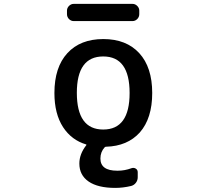

<svg xmlns="http://www.w3.org/2000/svg" viewBox="-20 -753 1040 970"><path d="M368.2 -284.2Q368.2 -98.6 501.5 -98.6Q634.8 -98.6 634.8 -283.2Q634.8 -467.8 501.5 -467.8Q368.2 -467.8 368.2 -284.2ZM352.5 -646.5Q338.9 -646.5 328.6 -656.7Q318.4 -667 318.4 -681.6V-699.2Q318.4 -712.9 328.6 -723.1Q338.9 -733.4 352.5 -733.4H649.4Q663.1 -733.4 673.3 -723.1Q683.6 -712.9 683.6 -699.2V-681.6Q683.6 -667 673.3 -656.7Q663.1 -646.5 649.4 -646.5ZM562.5 196.3Q474.6 196.3 427.7 164.1Q380.9 131.8 380.9 73.2Q380.9 25.4 416 -19.5Q417 -20.5 416.5 -22Q416 -23.4 415 -23.4Q341.8 -44.9 298.8 -110.4Q254.9 -177.7 254.9 -283.2Q254.9 -413.1 320.3 -484.4Q385.7 -555.7 502 -555.7Q618.2 -555.7 683.6 -484.4Q749 -413.1 749 -283.2Q749 -155.3 686.5 -84Q624 -14.6 515.6 -11.7Q511.7 -11.7 508.8 -8.8Q487.3 14.6 487.3 47.9Q487.3 109.4 572.3 109.4Q574.2 109.4 575.2 109.4Q610.4 109.4 644.5 96.7Q655.3 92.8 665.5 98.6Q675.8 104.5 675.8 117.2V142.6Q675.8 158.2 666.5 170.4Q657.2 182.6 642.6 186.5Q601.6 196.3 562.5 196.3Z"/></svg>

Font: Gen Jyuu Gothic L Monospace Medium
Style: Regular
Weight: 500
Designer: [Source Han Sans]
Ryoko NISHIZUKA  (kana & ideographs); Paul D. Hunt (Latin, Greek & Cyrillic); Wenlong ZHANG  (bopomofo
Version: Version 1.002.20150607